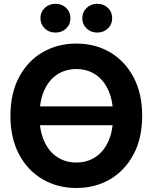

<svg xmlns="http://www.w3.org/2000/svg" viewBox="-20 -965 792 997"><path d="M616.7 -412.6V-314.9H145.5V-412.6ZM376.5 11.2Q278.8 11.2 201.2 -34.2Q123.5 -79.6 78.9 -163.6Q34.2 -247.6 34.2 -363.3Q34.2 -480 78.9 -564.2Q123.5 -648.4 201.2 -693.6Q278.8 -738.8 376.5 -738.8Q474.1 -738.8 551.3 -693.6Q628.4 -648.4 673.3 -564.2Q718.3 -480 718.3 -363.3Q718.3 -247.1 673.3 -163.1Q628.4 -79.1 551.3 -33.9Q474.1 11.2 376.5 11.2ZM376.5 -121.1Q432.6 -121.1 475.6 -149.4Q518.6 -177.7 543 -231.9Q567.4 -286.1 567.4 -363.3Q567.4 -440.9 543 -495.4Q518.6 -549.8 475.6 -578.1Q432.6 -606.4 376.5 -606.4Q320.3 -606.4 277.1 -578.1Q233.9 -549.8 209.5 -495.4Q185.1 -440.9 185.1 -363.3Q185.1 -286.1 209.5 -231.9Q233.9 -177.7 277.1 -149.4Q320.3 -121.1 376.5 -121.1ZM484.9 -795.9Q451.7 -795.9 429.4 -817.4Q407.2 -838.9 407.2 -870.6Q407.2 -902.3 429.7 -923.8Q452.1 -945.3 484.9 -945.3Q518.1 -945.3 540.3 -924.1Q562.5 -902.8 562.5 -870.6Q562.5 -838.4 540.3 -817.1Q518.1 -795.9 484.9 -795.9ZM268.1 -795.9Q234.4 -795.9 212.2 -817.4Q189.9 -838.9 189.9 -870.6Q189.9 -902.3 212.4 -923.8Q234.9 -945.3 268.1 -945.3Q301.3 -945.3 323.5 -924.1Q345.7 -902.8 345.7 -870.6Q345.7 -838.4 323.5 -817.1Q301.3 -795.9 268.1 -795.9Z"/></svg>

Font: Inter 28pt
Style: Bold
Weight: 700
Designer: Rasmus Andersson
Foundry: rsms
Version: Version 4.001;git-66647c0bb